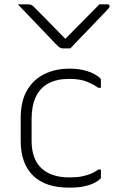

<svg xmlns="http://www.w3.org/2000/svg" viewBox="-20 -851 540 881"><path d="M303 -629Q294 -629 285 -629Q276 -629 267 -629Q260 -629 254 -633Q248 -637 234 -651Q226 -660 206 -680.5Q186 -701 160.5 -728Q135 -755 109 -782Q83 -809 62 -831Q74 -831 84 -831Q94 -831 106 -831Q117 -831 122.5 -829Q128 -827 135 -820Q151 -804 195 -759.5Q239 -715 299 -653L258 -674H301L260 -653Q322 -715 363 -757Q404 -799 436 -831H473Q477 -831 479 -830Q481 -829 482 -827Q483 -825 483 -822Q483 -818 479 -813.5Q475 -809 461 -794Q448 -781 426.5 -758Q405 -735 380.5 -710Q356 -685 335 -663Q314 -641 303 -629ZM298 -536Q337 -536 366 -528.5Q395 -521 413 -511Q431 -501 438 -494Q442 -490 442.5 -488Q443 -486 443 -481Q443 -473 443 -464.5Q443 -456 443 -448H431Q412 -462 380.5 -475.5Q349 -489 298 -489Q240 -489 201.5 -468Q163 -447 144 -406Q125 -365 125 -305V-205Q125 -165 135.5 -134Q146 -103 167 -82Q189 -60 222 -48.5Q255 -37 298 -37Q333 -37 357.5 -42Q382 -47 400 -55Q418 -63 431 -73H443Q443 -64 443 -55.5Q443 -47 443 -38Q443 -36 442.5 -34Q442 -32 440 -30Q432 -22 414.5 -12.5Q397 -3 368.5 3.5Q340 10 297 10Q243 10 202 -3.5Q161 -17 132.5 -44.5Q104 -72 89.5 -112Q75 -152 75 -204V-310Q75 -388 105 -438Q135 -488 185.5 -512Q236 -536 298 -536Z"/></svg>

Font: Recursive Light
Style: Regular
Weight: 300
Version: Version 1.085